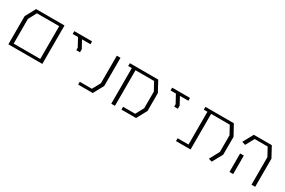

<svg xmlns="http://www.w3.org/2000/svg" viewBox="70 -1547 3142 2120"><g transform="rotate(30 1641.0 -487.0)"><path d="M146 -732H508V-278V-242H461H122H75V-599H78L75 -601ZM177 -696 122 -593V-278H461V-696Z M633 -732H732H860V-696H752L804 -601V-561H757V-593L701 -696H633Z M1175 -732H1222V-373L1151 -242H965V-278H1119L1175 -381Z M1341 -732H1703L1774 -601L1770 -599H1774V-373L1703 -242H1517V-278H1671L1727 -381V-593L1671 -696H1434V-242H1387V-696H1341Z M1881 -732H1980H2108V-696H2000L2052 -601V-561H2005V-593L1949 -696H1881Z M2305 -732H2667L2739 -601L2735 -599H2739V-373L2667 -242L2624 -255L2692 -381V-593L2636 -696H2398V-242H2212V-278H2351V-696H2305Z M2922 -732H3149H3151L3222 -601V-242H3175V-593L3119 -696H2953L2894 -587L2850 -601ZM2894 -478H2941V-242H2894Z"/></g></svg>

Font: Mixer
Style: Regular
Weight: 400
Version: Version 1.0